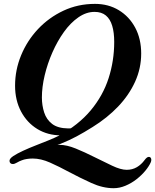

<svg xmlns="http://www.w3.org/2000/svg" viewBox="-20 -684 800 990"><path d="M566.1 286.4Q509.9 286.4 451.2 259.6Q392.5 232.8 336.1 202.9Q285.7 175.5 238.2 154.4Q190.8 133.4 149 133.4Q132.8 133.4 118 135.8Q103.2 138.2 92.9 142.4Q78.7 147.5 66.8 154.7Q54.9 161.8 45.9 161.8Q37.9 161.8 33.4 157.1Q29 152.4 29 145.4Q29 133.6 48.6 120.6Q68.3 107.6 99.5 93.2Q130.7 78.8 165.5 65.3Q200.4 51.8 231.8 39Q263.1 26.2 282.7 16.2Q385.1 -39.6 448.1 -115.3Q511.1 -191 540 -280.9Q568.9 -370.7 568.9 -468Q568.9 -516.6 558.5 -551.1Q548.2 -585.6 526 -604.1Q503.8 -622.7 467.5 -622.7Q424.7 -622.7 384.3 -594.7Q343.9 -566.8 309.9 -519.5Q276 -472.2 250.4 -414.2Q224.8 -356.1 210.4 -295.6Q196 -235.1 196 -181.2Q196 -140.8 207.7 -104.3Q219.4 -67.8 248.6 -45.2Q277.8 -22.6 331.4 -21.8Q342.3 -21.8 354.4 -22.6Q366.6 -23.4 380 -26L345 10.8Q334.4 11.6 321.6 12.8Q308.9 14 296 14Q226.4 14 172.8 -18.6Q119.2 -51.3 88.4 -109.3Q57.7 -167.4 57.7 -242.2Q57.7 -323.2 88.8 -398.8Q120 -474.5 176 -534.1Q232.1 -593.7 307.1 -628.9Q382 -664 469.8 -664Q538.8 -664 592.7 -631.4Q646.5 -598.7 677.3 -541.1Q708 -483.4 708 -407.8Q708 -331.8 676.6 -262.6Q645.1 -193.4 589.1 -134.7Q533.1 -76 457.5 -29Q412.9 -1 375 19.3Q337.2 39.5 292.9 57.3Q248.6 75.1 183.6 95.1L180.6 88.1Q205.1 75.9 233.6 69.4Q262.1 62.9 286.6 62.9Q324 62.9 370.7 81.9Q417.5 101 464.5 124.8Q513.9 149.5 558.4 170.5Q602.8 191.6 633.2 191.6Q662.7 191.6 685.8 177.9Q708.8 164.2 725 142Q737.1 125.5 746.3 125Q755.5 124.5 758.8 132.8Q762.1 141 757.3 153Q748.5 173.2 729.3 196.5Q710.1 219.7 683.7 240.4Q657.3 261 626.8 273.7Q596.4 286.4 566.1 286.4Z"/></svg>

Font: EB Garamond
Style: Italic
Weight: 400
Italic angle: -17.2°
Designer: Georg Duffner and Octavio Pardo
Foundry: Georg Duffner
Version: Version 1.001